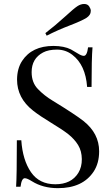

<svg xmlns="http://www.w3.org/2000/svg" viewBox="-20 -956 580 990"><path d="M107.9 -37.1Q91.3 -37.1 85.9 6.8H63Q66.9 -47.9 66.9 -232.9H89.8Q96.7 -130.9 139.6 -68.4Q182.6 -5.9 265.1 -5.9Q347.7 -5.9 383.8 -64.5Q402.3 -94.7 401.9 -135.7Q401.4 -177.7 382.8 -208Q364.3 -238.3 332 -264.2Q299.8 -289.1 243.2 -323.2Q186.5 -357.4 150.4 -385.7Q67.9 -450.2 67.9 -545.9Q68.4 -602.5 93.8 -641.6Q144.5 -719.2 255.9 -719.2Q311 -718.8 345.7 -701.2Q360.4 -693.4 380.4 -680.7Q400.4 -668 412.1 -668Q428.7 -668 434.1 -711.9H457Q452.1 -653.3 452.1 -507.8H429.2Q420.9 -621.1 353.5 -672.9Q318.4 -700.2 273.9 -700.2Q230 -700.2 202.1 -685.5Q143.1 -654.3 143.1 -584Q143.1 -529.8 175.8 -496.6Q208 -462.9 252 -436.5Q367.2 -366.2 410.6 -332Q491.2 -268.1 491.2 -175.8Q491.2 -114.3 462.9 -71.3Q406.2 14.2 278.8 14.2Q201.2 14.2 144.5 -21.5Q119.6 -37.1 107.9 -37.1ZM448.2 -900.4Q448.2 -877.9 424.8 -863.3Q401.4 -848.6 339.4 -824.7Q276.9 -800.8 220.7 -772L213.9 -785.2Q264.6 -824.2 313.5 -868.7Q361.8 -913.1 379.4 -924.3Q396.5 -935.5 414.1 -935.5Q431.6 -935.5 439.9 -922.9Q448.2 -910.2 448.2 -900.4Z"/></svg>

Font: PlayfairDisplay-Regular
Style: Regular
Weight: 400
Designer: Claus Eggers Sørensen
Foundry: Claus Eggers Sørensen
Version: Version 1.002;PS 001.002;hotconv 1.0.70;makeotf.lib2.5.58329